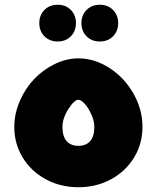

<svg xmlns="http://www.w3.org/2000/svg" viewBox="-20 -786 670 806"><path d="M277.3 -633.5Q255.9 -611.8 222.2 -611.8Q188.5 -611.8 166.7 -633.5Q145 -655.3 145 -689Q145 -722.7 166.7 -744.4Q188.5 -766.1 222.2 -766.1Q255.9 -766.1 277.3 -744.4Q298.8 -722.7 298.8 -689Q298.8 -655.3 277.3 -633.5ZM454.3 -633.5Q432.6 -611.8 398.9 -611.8Q365.2 -611.8 343.5 -633.5Q321.8 -655.3 321.8 -689Q321.8 -722.7 343.5 -744.4Q365.2 -766.1 398.9 -766.1Q432.6 -766.1 454.3 -744.4Q476.1 -722.7 476.1 -689Q476.1 -655.3 454.3 -633.5ZM40 -252.9Q40 -308.6 63.2 -362.1Q86.4 -415.5 123.8 -454.6Q161.1 -493.7 210.2 -517.3Q259.3 -541 309.1 -541Q376 -541 438.5 -501.2Q501 -461.4 539.6 -394.3Q578.1 -327.1 578.1 -252.9Q578.1 -183.1 543.2 -125.2Q508.3 -67.4 446.5 -33.7Q384.8 0 309.1 0Q233.4 0 171.6 -33.7Q109.9 -67.4 75 -125.2Q40 -183.1 40 -252.9ZM376 -252.9Q376 -277.3 363.8 -304.9Q351.6 -332.5 335.9 -349.9Q320.3 -367.2 309.1 -367.2Q292 -367.2 267.1 -328.4Q242.2 -289.6 242.2 -252.9Q242.2 -213.9 259.5 -193.8Q276.9 -173.8 309.1 -173.8Q341.3 -173.8 358.6 -193.8Q376 -213.9 376 -252.9Z"/></svg>

Font: Montserrat-Arabic ExtraBold
Style: Regular
Weight: 800
Designer: Mohamed Gaber
Foundry: Kief Type Foundry
Version: Version 5.008;PS 005.008;hotconv 1.0.88;makeotf.lib2.5.64775